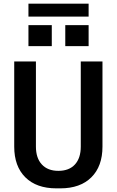

<svg xmlns="http://www.w3.org/2000/svg" viewBox="-20 -1023 640 1053"><path d="M289 10Q180 10 119 -50.5Q58 -111 58 -219V-686H177V-219Q177 -156 209.5 -121Q242 -86 300 -86Q359 -86 391 -121Q423 -156 423 -219V-686H542V-219Q542 -111 481 -50.5Q420 10 311 10ZM136 -932V-1003H466V-932ZM466 -770H338V-885H466ZM264 -770H136V-885H264Z"/></svg>

Font: Chivo Mono Medium
Style: Regular
Weight: 500
Monospace: yes
Designer: Hector Gatti
Foundry: Omnibus-Type
Version: Version 1.008